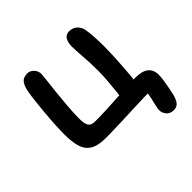

<svg xmlns="http://www.w3.org/2000/svg" viewBox="-168 -668 974 974"><g transform="rotate(-45 319.5 -180.5)"><path d="M548 149Q522 149 508.5 132Q495 115 495 98Q495 86 499.5 67Q504 48 509 26Q514 4 516 -17L541 -5Q521 -5 488.5 -4Q456 -3 417 -1.5Q378 0 338.5 1.5Q299 3 264 4Q229 5 205 5Q148 5 118.5 -13.5Q89 -32 78.5 -67.5Q68 -103 68 -155Q68 -181 70 -221.5Q72 -262 76 -306Q80 -350 84.5 -389Q89 -428 94 -450Q100 -478 113 -493.5Q126 -509 155 -509Q172 -509 187.5 -494Q203 -479 203 -454Q203 -447 199 -415.5Q195 -384 190.5 -340Q186 -296 182 -248.5Q178 -201 178 -159Q178 -124 187.5 -108.5Q197 -93 225 -93Q271 -93 313 -95Q355 -97 393 -99.5Q431 -102 464 -104Q497 -106 525 -106Q574 -106 597.5 -87.5Q621 -69 621 -32Q621 -16 617.5 7.5Q614 31 609.5 54Q605 77 601 94Q596 111 589.5 123.5Q583 136 573 142.5Q563 149 548 149ZM402 -66Q405 -91 408.5 -124.5Q412 -158 415 -194Q418 -230 418 -262Q418 -291 417 -318.5Q416 -346 414 -370Q412 -394 411 -413.5Q410 -433 410 -445Q410 -475 421 -492.5Q432 -510 456 -510Q481 -510 498 -494Q515 -478 519 -454Q524 -425 525.5 -392.5Q527 -360 527 -326Q527 -300 525.5 -266Q524 -232 521.5 -195.5Q519 -159 516 -126Q513 -93 510 -70Z"/></g></svg>

Font: Shantell Sans Medium
Style: Regular
Weight: 500
Designer: Stephen Nixon, Anya Danilova, Shantell Martin
Foundry: Arrow Type
Version: Version 1.011;[c5ecc13dd]